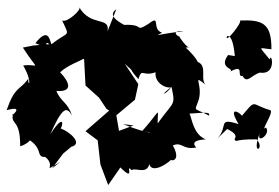

<svg xmlns="http://www.w3.org/2000/svg" viewBox="-148 -626 824 567"><g transform="rotate(90 263.5 -343.0)"><path d="M478 -85 434 -118 414 -142C405 -178 369 -137 360 -111C340 -121 322 -115 377 -80C302 -113 291 -128 322 -144C282 -132 282 -111 249 -98C253 -147 224 -138 194 -109C173 -131 161 -168 154 -178C192 -205 154 -196 139 -179L233 -184L269 -224L302 -246L307 -254L368 -184L395 -220L466 -228L527 -251L475 -287C522 -334 460 -299 483 -320C473 -334 506 -379 441 -373C514 -359 458 -441 437 -449C453 -402 475 -478 410 -442C398 -470 424 -470 416 -511C396 -492 393 -524 392 -539C377 -501 327 -498 316 -491C312 -546 312 -551 322 -549C296 -500 313 -506 273 -519C227 -530 199 -498 230 -538C208 -518 154 -559 160 -480C187 -511 182 -545 121 -480C117 -503 139 -491 82 -457C100 -472 69 -424 73 -474C80 -402 91 -382 77 -410C67 -378 21 -408 51 -370C77 -327 51 -361 54 -298C41 -274 24 -251 8 -275L73 -249C28 -258 61 -199 1 -165C6 -176 49 -130 41 -115C93 -139 70 -135 111 -84C109 -79 54 -78 108 -36C132 -89 96 -55 111 -78C117 -5 113 -44 121 1C197 -48 167 -46 174 0C226 -30 239 -13 213 -15C249 11 234 24 306 49C288 -14 334 48 317 30C351 38 330 8 412 9C409 -12 374 -51 380 7C414 -69 445 -32 444 -65C472 -101 494 -49 458 -110ZM351 -326 367 -283 321 -275 275 -330 229 -340 169 -300C201 -336 174 -305 214 -340C179 -352 208 -350 194 -391C231 -386 250 -437 232 -445C268 -395 261 -421 237 -438C294 -450 277 -446 345 -397C296 -397 303 -409 368 -351C373 -401 379 -372 347 -295ZM143 -605C187 -573 181 -635 195 -606C164 -659 209 -627 205 -648C229 -661 202 -674 195 -699C203 -750 131 -733 156 -728C113 -693 123 -695 126 -733C46 -734 39 -703 41 -640C45 -649 114 -593 87 -602C86 -610 93 -620 146 -625ZM360 -604C356 -583 372 -641 391 -624C404 -632 391 -616 392 -689C421 -717 445 -670 370 -700C410 -684 378 -733 357 -717C373 -698 312 -741 306 -730C289 -670 269 -691 326 -643C328 -663 277 -594 347 -636C327 -572 353 -607 389 -574Z"/></g></svg>

Font: Asimov Aggro
Style: Condensed
Weight: 500
Designer: Google
Version: Version 2.000980; 2014